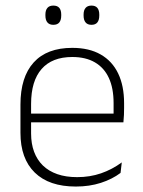

<svg xmlns="http://www.w3.org/2000/svg" viewBox="-20 -674 523 704"><path d="M258 10Q160 10 107.5 -41.2Q55 -92.5 55 -187V-290.5Q55 -391.5 103.5 -445Q152 -498.5 245 -498.5Q307 -498.5 349.2 -474.2Q391.5 -450 413.2 -404.8Q435 -359.5 435 -295.5V-278Q435 -265.5 434.5 -252.8Q434 -240 432.5 -225.5H396Q396.5 -245.5 396.5 -263.2Q396.5 -281 396.5 -296Q396.5 -350.5 379.2 -388Q362 -425.5 328.2 -445.2Q294.5 -465 245 -465Q171 -465 132.5 -421Q94 -377 94 -293V-245V-239V-184.5Q94 -147 105 -117.5Q116 -88 137.2 -67.2Q158.5 -46.5 190 -35.5Q221.5 -24.5 263 -24.5Q310 -24.5 350.5 -38.5Q391 -52.5 426.5 -78.5L422 -40Q391.5 -17 349.8 -3.5Q308 10 258 10ZM422.5 -225.5H75V-257.5H422.5ZM175.5 -583Q161 -583 153.8 -591.8Q146.5 -600.5 146.5 -617V-620.5Q146.5 -636.5 153.8 -645Q161 -653.5 175.5 -653.5Q190.5 -653.5 197.5 -645Q204.5 -636.5 204.5 -620.5V-617Q204.5 -600.5 197.5 -591.8Q190.5 -583 175.5 -583ZM315.5 -583Q301 -583 293.8 -591.8Q286.5 -600.5 286.5 -617V-620.5Q286.5 -636.5 293.8 -645Q301 -653.5 315.5 -653.5Q330 -653.5 337 -645Q344 -636.5 344 -620.5V-617Q344 -600.5 337 -591.8Q330 -583 315.5 -583Z"/></svg>

Font: Anek Kannada ExtraLight
Style: Regular
Weight: 250
Version: Version 1.003